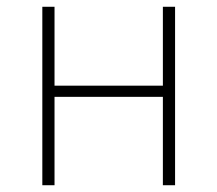

<svg xmlns="http://www.w3.org/2000/svg" viewBox="-20 -547 642 567"><path d="M105 0H141V-261H461V0H497V-527H461V-294H141V-527H105Z"/></svg>

Font: Source Han Sans JP ExtraLight
Style: Regular
Weight: 250
Designer: Ryoko NISHIZUKA 西塚涼子 (kana, bopomofo & ideographs); Paul D. Hunt (Latin, Greek & Cyrillic); Sandoll Communications 산돌커뮤니
Foundry: Adobe
Version: Version 2.001;hotconv 1.0.107;makeotfexe 2.5.65593